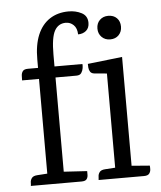

<svg xmlns="http://www.w3.org/2000/svg" viewBox="-52 -758 675 803"><g transform="rotate(-5 286.0 -356.5)"><path d="M265.2 -713.4Q295.3 -713.6 319.9 -700.9Q344.6 -688.2 344.6 -658.8Q344.6 -637.1 331 -625.6Q317.4 -614.2 297.2 -614.2Q296.4 -640.5 282.6 -653.8Q268.7 -667.1 250 -667.1Q218.5 -667.1 202.8 -638.9Q187.1 -610.8 187.1 -539.2V-489.2H304.3Q305.3 -483.2 303.7 -472.1Q302.1 -461.1 296 -452Q290 -442.9 275.1 -442.9H187.3V-47.3L285.1 -41.3Q285.3 -34.7 285.1 -24.6Q284.9 -14.6 279.4 -7.3Q273.8 0 257.5 0H45Q46 -5 46.1 -14.6Q46.2 -24.2 52.5 -32.8Q58.7 -41.5 76.4 -42.5L118 -45.3V-442.9H47Q47 -451.8 47.5 -462.7Q47.9 -473.5 53.7 -481.4Q59.4 -489.2 75.7 -489.2H118V-524.4Q117.8 -585.6 135.4 -627.7Q153.1 -669.7 186.4 -691.5Q219.7 -713.2 265.2 -713.4ZM472.1 -504.2V-47.3L547.9 -41.3Q548.9 -36.3 548.6 -26.2Q548.4 -16.2 542.5 -8.1Q536.5 0 520.2 0H329.6Q330.6 -5 330.7 -14.6Q330.8 -24.2 337.1 -32.8Q343.3 -41.5 361 -42.5L403 -45.3V-440.7L350.6 -445.5Q338.7 -446.7 333.5 -454.4Q328.3 -462.2 327.6 -472Q327 -481.7 327 -487.7ZM429.2 -680.6Q451.7 -680.6 465.2 -667Q478.7 -653.4 478.7 -631.1Q478.7 -609.6 465.2 -595.6Q451.7 -581.6 429.2 -581.6Q407.7 -581.6 393.7 -595.6Q379.7 -609.6 379.7 -631.1Q379.7 -653.4 393.7 -667Q407.7 -680.6 429.2 -680.6Z"/></g></svg>

Font: Karma Variable Light
Style: Regular
Weight: 300
Designer: Joana Correia
Foundry: Indian Type Foundry
Version: Version 3.000